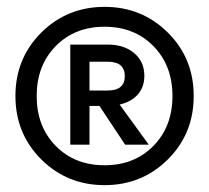

<svg xmlns="http://www.w3.org/2000/svg" viewBox="-20 -750 610 560"><path d="M469.5 -285Q394 -210 285 -210Q176 -210 100.5 -285Q25 -360 25 -470Q25 -580 100.5 -655Q176 -730 285 -730Q394 -730 469.5 -655Q545 -580 545 -470Q545 -360 469.5 -285ZM142.5 -615.5Q87 -559 87 -470Q87 -381 142.5 -324.5Q198 -268 285 -268Q372 -268 427.5 -324.5Q483 -381 483 -470Q483 -559 427.5 -615.5Q372 -672 285 -672Q198 -672 142.5 -615.5ZM185 -328V-620H294Q342 -620 371.5 -595Q401 -570 401 -529Q401 -496 382 -474.5Q363 -453 329 -445L414 -328H345L270 -441H241V-328ZM241 -486H294Q344 -486 344 -528Q344 -570 294 -570H241Z"/></svg>

Font: TASA Orbiter Display
Style: Regular
Weight: 400
Designer: Weizhong Zhang
Version: Version 1.000;Glyphs 3.1.2 (3151)